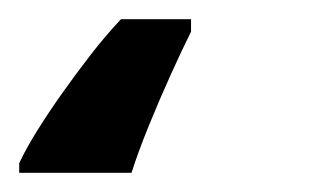

<svg xmlns="http://www.w3.org/2000/svg" viewBox="-84 40 327 200"><path d="M-64 210Q-57 195 -45.5 176.5Q-34 158 -19.5 137.5Q-5 117 10.5 97Q26 77 42 60H115V73Q106 91 94 117.5Q82 144 71 171Q60 198 53 220H-64Z"/></svg>

Font: Noto Sans Display SemiBold
Style: Italic
Weight: 600
Italic angle: -12°
Designer: Monotype Design Team
Foundry: Monotype Imaging Inc.
Version: Version 2.003